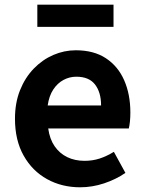

<svg xmlns="http://www.w3.org/2000/svg" viewBox="-20 -789 621 823"><path d="M323.4 13.8Q244.9 13.8 181.7 -21.2Q118.5 -56.1 81.4 -121.9Q44.2 -187.7 44.2 -279.9Q44.2 -348.1 65.8 -402.2Q87.4 -456.3 124.6 -494.8Q161.8 -533.2 208.5 -553.4Q255.3 -573.5 304.7 -573.5Q382.1 -573.5 434 -539.3Q485.9 -505.1 512.4 -444.7Q538.8 -384.4 538.8 -306.4Q538.8 -285.9 536.9 -267.6Q534.9 -249.4 532.1 -238.4H186.7Q192.9 -192.8 214.2 -162.1Q235.4 -131.4 268.1 -115.5Q300.8 -99.6 342.6 -99.6Q376.6 -99.6 407 -109.4Q437.3 -119.3 468.1 -138.2L517.6 -47.9Q476.7 -19.8 426 -3Q375.4 13.8 323.4 13.8ZM184.4 -336.9H413.3Q413.3 -393.2 387.4 -426.7Q361.6 -460.2 307.1 -460.2Q278 -460.2 252.2 -446.4Q226.4 -432.6 208.4 -405.4Q190.4 -378.2 184.4 -336.9ZM140 -673.7V-769.1H466.6V-673.7Z"/></svg>

Font: Noto Sans SC Thin
Style: Regular
Weight: 100
Designer: Ryoko NISHIZUKA 西塚涼子 (kana, bopomofo & ideographs); Paul D. Hunt (Latin, Greek & Cyrillic); Sandoll Communications 산돌커뮤니
Foundry: Adobe
Version: Version 2.004-H2;hotconv 1.0.118;makeotfexe 2.5.65603